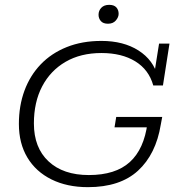

<svg xmlns="http://www.w3.org/2000/svg" viewBox="-20 -763 734 793"><path d="M343 10Q257 10 192.5 -22Q128 -54 93 -112.5Q58 -171 58 -251Q58 -326 81 -388.5Q104 -451 148 -497Q192 -543 255.5 -568.5Q319 -594 399 -594Q490 -594 552 -554.5Q614 -515 632 -446L616 -451L637 -583H680L653 -410H613Q595 -475 539 -509.5Q483 -544 399 -544Q313 -544 250.5 -507.5Q188 -471 154 -406Q120 -341 120 -253Q120 -153 180.5 -96.5Q241 -40 347 -40Q457 -40 516 -93.5Q575 -147 589 -254L608 -237H453L460 -280H650L644 -248Q624 -126 550 -58Q476 10 343 10ZM426 -665Q406 -665 396.5 -676Q387 -687 387 -702Q387 -719 398.5 -731Q410 -743 431 -743Q451 -743 460.5 -732.5Q470 -722 470 -706Q470 -692 458.5 -678.5Q447 -665 426 -665Z"/></svg>

Font: Rokkitt SemiBold Light
Style: Italic
Weight: 300
Italic angle: -9°
Version: Version 3.103